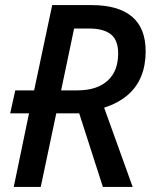

<svg xmlns="http://www.w3.org/2000/svg" viewBox="-20 -734 599 754"><path d="M34 0 94 -289H20L40 -379H114L185 -714H340Q444 -714 498 -669Q552 -624 552 -532Q552 -478 534.5 -434.5Q517 -391 480.5 -360Q444 -329 389 -311L501 0H384L291 -289H201L140 0ZM281 -379Q323 -379 353 -389Q383 -399 403.5 -418Q424 -437 434 -463.5Q444 -490 444 -524Q444 -577 415 -599.5Q386 -622 330 -622H271L220 -379Z"/></svg>

Font: Noto Sans Display Medium
Style: Italic
Weight: 500
Italic angle: -12°
Designer: Monotype Design Team
Foundry: Monotype Imaging Inc.
Version: Version 2.003